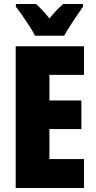

<svg xmlns="http://www.w3.org/2000/svg" viewBox="-20 -998 483 967"><path d="M403 -51H59V-765H403V-621H229V-492H390V-348H229V-197H403ZM156 -818Q148 -836 130 -864Q112 -892 92.5 -920Q73 -948 60 -964V-978H161Q176 -965 193 -947Q210 -929 229 -905Q269 -954 299 -978H398V-964Q384 -945 366 -918Q348 -891 331 -864.5Q314 -838 303 -818Z"/></svg>

Font: Noto Sans Tamil UI ExtraCondensed Black
Style: Regular
Weight: 900
Width: 2
Designer: Jelle Bosma - Monotype Design Team
Foundry: Monotype Imaging Inc.
Version: Version 2.004; ttfautohint (v1.8.4.7-5d5b)